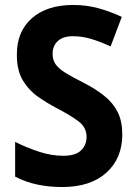

<svg xmlns="http://www.w3.org/2000/svg" viewBox="-20 -744 550 774"><path d="M473 -202Q473 -106 409 -48Q345 10 230 10Q178 10 130.5 0Q83 -10 41 -32V-172Q87 -149 137 -132.5Q187 -116 235 -116Q284 -116 306.5 -137.5Q329 -159 329 -192Q329 -230 297 -254.5Q265 -279 205 -310Q169 -329 132.5 -354.5Q96 -380 72 -420Q48 -460 48 -522Q47 -616 108 -670Q169 -724 275 -724Q327 -724 374 -711.5Q421 -699 471 -676L426 -557Q382 -577 346 -587.5Q310 -598 274 -598Q234 -598 213 -578.5Q192 -559 192 -527Q192 -502 204.5 -484.5Q217 -467 243.5 -450.5Q270 -434 314 -412Q365 -386 400.5 -357.5Q436 -329 454.5 -292Q473 -255 473 -202Z"/></svg>

Font: Noto Sans SemiCondensed
Style: Bold
Weight: 700
Width: 4
Designer: Monotype Design Team
Foundry: Monotype Imaging Inc.
Version: Version 2.013; ttfautohint (v1.8.4.7-5d5b)